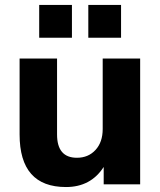

<svg xmlns="http://www.w3.org/2000/svg" viewBox="-20 -743 647 774"><path d="M246 11Q59 11 59 -201V-507H210V-201Q210 -107 290 -107Q336 -107 365 -138.5Q394 -170 394 -223V-507H545V0H398V-70Q346 11 246 11ZM336 -591V-723H468V-591ZM138 -591V-723H270V-591Z"/></svg>

Font: Mulish ExtraBold
Style: Regular
Weight: 800
Designer: Vernon Adams
Foundry: Vernon Adams
Version: Version 3.603; ttfautohint (v1.8.3)